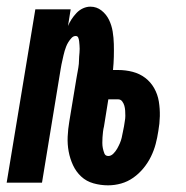

<svg xmlns="http://www.w3.org/2000/svg" viewBox="-37 -548 557 576"><path d="M287 8Q265 8 243.5 2Q222 -4 206.5 -18.5Q191 -33 182 -52.5Q173 -72 169 -93.5Q165 -115 166 -138Q167 -161 171 -184L192 -311Q193 -317 194 -322.5Q195 -328 196 -333.5Q197 -339 198 -345Q199 -351 199.5 -356.5Q200 -362 200 -367.5Q200 -373 200.5 -378.5Q201 -384 201.5 -390Q202 -396 202 -401.5Q202 -407 201.5 -412.5Q201 -418 200.5 -423.5Q200 -429 198 -434.5Q196 -440 190 -440Q183 -440 177.5 -434Q172 -428 168 -421.5Q164 -415 161.5 -408.5Q159 -402 157 -395.5Q155 -389 153.5 -382Q152 -375 150.5 -368.5Q149 -362 147.5 -355Q146 -348 145 -341L89 0H-17L69 -520H175L167 -470Q171 -480 177.5 -490Q184 -500 192.5 -509Q201 -518 212 -523Q223 -528 234 -528Q253 -528 267.5 -516.5Q282 -505 290 -488.5Q298 -472 301 -453.5Q304 -435 304.5 -416Q305 -397 304.5 -377.5Q304 -358 302 -338H317Q340 -338 361 -332.5Q382 -327 398.5 -314.5Q415 -302 425.5 -283.5Q436 -265 439.5 -243.5Q443 -222 442.5 -199.5Q442 -177 438 -155Q435 -135 430 -116Q425 -97 416 -78.5Q407 -60 393.5 -43.5Q380 -27 363 -15Q346 -3 326.5 2.5Q307 8 287 8ZM288 -80Q296 -80 303 -87Q310 -94 314.5 -102Q319 -110 322.5 -118Q326 -126 328 -134.5Q330 -143 331.5 -151.5Q333 -160 335 -169Q336 -177 337.5 -185Q339 -193 339 -200.5Q339 -208 338.5 -216Q338 -224 336 -231Q334 -238 329.5 -244Q325 -250 317 -250H288L275 -169Q273 -161 272 -152.5Q271 -144 270.5 -136Q270 -128 270 -119.5Q270 -111 271.5 -103.5Q273 -96 276 -88Q279 -80 288 -80Z"/></svg>

Font: Iosevka Extrabold
Style: Italic
Weight: 800
Italic angle: -9°
Monospace: yes
Designer: Belleve Invis
Foundry: Belleve Invis
Version: Version 32.5.0; ttfautohint (v1.8.4)